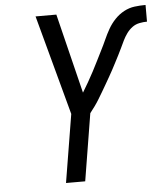

<svg xmlns="http://www.w3.org/2000/svg" viewBox="-53 -790 721 837"><g transform="rotate(-5 307.5 -371.5)"><path d="M202 0 251 -298 133 -735H224L310 -386Q323 -407 335.5 -429Q348 -451 360 -473.5Q372 -496 383 -518.5Q394 -541 405.5 -563.5Q417 -586 427 -608.5Q437 -631 449.5 -653Q462 -675 480 -694Q498 -713 520.5 -725Q543 -737 567 -740Q591 -743 615 -743V-670Q599 -670 581.5 -666.5Q564 -663 550 -652.5Q536 -642 525.5 -627.5Q515 -613 507.5 -597.5Q500 -582 492.5 -566Q485 -550 477 -534.5Q469 -519 461 -503.5Q453 -488 445 -473Q437 -458 428 -442.5Q419 -427 410.5 -412Q402 -397 393 -382Q384 -367 375 -352Q366 -337 355.5 -322.5Q345 -308 334 -294L286 0Z"/></g></svg>

Font: Iosevka Extended
Style: Italic
Weight: 400
Width: 7
Italic angle: -9°
Monospace: yes
Designer: Belleve Invis
Foundry: Belleve Invis
Version: Version 32.5.0; ttfautohint (v1.8.4)